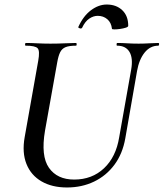

<svg xmlns="http://www.w3.org/2000/svg" viewBox="-20 -815 724 849"><path d="M560 -507Q569 -558 552.5 -585.5Q536 -613 498 -613Q495 -613 495.5 -619Q496 -625 498 -625Q520 -625 543 -623.5Q566 -622 593 -622Q617 -622 640 -623.5Q663 -625 680 -625Q684 -625 683.5 -619Q683 -613 680 -613Q644 -613 619.5 -582.5Q595 -552 586 -501L534 -203Q522 -135 486 -86.5Q450 -38 396 -12Q342 14 276 14Q210 14 163.5 -13Q117 -40 97 -90Q77 -140 89 -208L149 -546Q157 -590 146.5 -601.5Q136 -613 94 -613Q90 -613 91 -619Q92 -625 93 -625Q117 -625 145 -623.5Q173 -622 203 -622Q238 -622 266.5 -623.5Q295 -625 316 -625Q319 -625 319 -619Q319 -613 316 -613Q286 -613 270 -606.5Q254 -600 246 -584Q238 -568 233 -539L179 -237Q160 -125 196.5 -73Q233 -21 308 -21Q387 -21 440 -71Q493 -121 507 -208ZM475 -688Q472 -715 454.5 -730Q437 -745 412 -745Q393 -745 374.5 -732.5Q356 -720 343 -692Q339 -687 332 -690Q325 -693 326 -695Q348 -744 382 -769.5Q416 -795 452 -795Q494 -795 520.5 -770Q547 -745 547 -701Q547 -696 536 -692.5Q525 -689 511 -687Q497 -685 486 -685Q475 -685 475 -688Z"/></svg>

Font: Cormorant SemiBold
Style: Italic
Weight: 600
Italic angle: -10°
Designer: Christian Thalmann (Catharsis Fonts)
Foundry: Catharsis Fonts
Version: Version 4.000